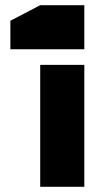

<svg xmlns="http://www.w3.org/2000/svg" viewBox="-20 -720 375 740"><path d="M305 -470V0H135V-470ZM305 -700V-530H20V-640L135 -700Z"/></svg>

Font: Promplate
Style: Bold
Weight: 400
Designer: Evgeny Tarasenko
Foundry: Evgeny Tarasenko
Version: Version 1.000